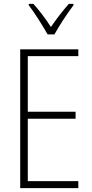

<svg xmlns="http://www.w3.org/2000/svg" viewBox="-20 -1061 475 988"><path d="M225 -884H260C285 -929 326 -992 358 -1034V-1041H334C299 -1001 271 -964 242 -922C216 -963 181 -1009 152 -1041H128V-1034C156 -998 199 -930 225 -884ZM383 -93V-129H123V-450H369V-486H123V-772H383V-807H84V-93Z"/></svg>

Font: Noto Sans Telugu UI Condensed ExtraLight
Style: Regular
Weight: 200
Width: 3
Designer: Jelle Bosma - Monotype Design Team
Foundry: Monotype Imaging Inc.
Version: Version 2.005